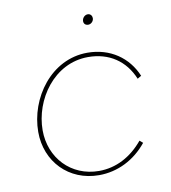

<svg xmlns="http://www.w3.org/2000/svg" viewBox="-79 -758 742 833"><g transform="rotate(-10 292.0 -341.0)"><path d="M291 7C373 7 449 -31 503 -98L489 -110C436 -46 369 -11 294 -11C171 -11 83 -105 83 -227C83 -361 181 -506 332 -506C424 -506 494 -459 528 -376L545 -386C510 -470 433 -525 332 -525C172 -525 63 -372 63 -223C63 -92 158 7 291 7ZM358 -644C370 -644 382 -655 382 -669C382 -679 375 -689 363 -689C349 -689 338 -676 338 -663C338 -652 345 -644 358 -644Z"/></g></svg>

Font: Fixel Display Thin
Style: Italic
Weight: 100
Italic angle: -10°
Designer: AlfaBravo + MacPaw
Foundry: Kyrylo Tkachov, Marchela Mozhyna, Serhii Makarenko, Maria Weinstein, Zakhar Kryvoshyya
Version: Version 1.210;Glyphs 3.2 (3217)